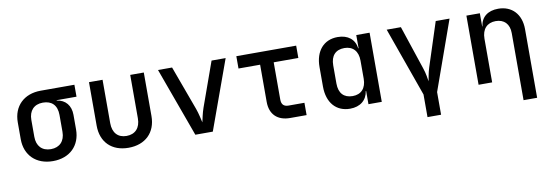

<svg xmlns="http://www.w3.org/2000/svg" viewBox="-56 -942 4311 1504"><g transform="rotate(-10 2100.0 -190.0)"><path d="M566 -550H298C164 -550 78 -465 78 -337V-203C78 -75 164 10 298 10C432 10 518 -75 518 -203V-319C518 -393 477 -443 408 -452V-455H566ZM410 -203C410 -130 368 -85 298 -85C227 -85 186 -130 186 -203V-337C186 -410 227 -455 298 -455C368 -455 410 -415 410 -337Z M899 10C1032 10 1118 -72 1118 -204V-550H1010V-205C1010 -128 968 -84 899 -84C831 -84 790 -128 790 -205V-550H682V-204C682 -72 766 10 899 10Z M1570 0 1769 -550H1657L1531 -198C1516 -156 1508 -110 1502 -86C1496 -110 1487 -157 1472 -198L1343 -550H1231L1431 0Z M2316 0V-98H2190C2152 -98 2134 -117 2134 -156V-452H2330V-550H1854V-452H2026V-156C2026 -57 2085 0 2185 0Z M2808 -445H2805C2796 -517 2743 -560 2661 -560C2550 -560 2481 -480 2481 -353V-198C2481 -70 2550 10 2661 10C2742 10 2795 -34 2805 -105H2808V0H2914V-550H2808ZM2698 -84C2628 -84 2589 -126 2589 -203V-347C2589 -424 2628 -466 2698 -466C2766 -466 2806 -422 2806 -347V-203C2806 -128 2766 -84 2698 -84Z M3354 180V0L3550 -550H3440L3327 -202C3313 -159 3308 -118 3303 -95C3299 -118 3294 -159 3279 -202L3163 -550H3050L3246 0V180Z M3938 -560C3855 -560 3802 -518 3793 -445H3791V-550H3684V0H3792V-347C3792 -424 3834 -468 3902 -468C3969 -468 4010 -426 4010 -354V180H4118V-366C4118 -485 4047 -560 3938 -560Z"/></g></svg>

Font: Tekne LDO SemiBold
Style: Regular
Weight: 600
Monospace: yes
Designer: Alessio Laiso, Mario Rullo, Paolo Rosset
Foundry: Alessio Laiso
Version: Version 1.000;hotconv 1.0.109;makeotfexe 2.5.65596